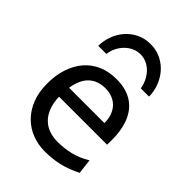

<svg xmlns="http://www.w3.org/2000/svg" viewBox="-222 -862 979 979"><g transform="rotate(45 267.5 -372.5)"><path d="M136.7 -236.8Q138.2 -193.8 150.1 -162.1Q162.1 -130.4 182.9 -109.6Q203.6 -88.9 231.7 -78.6Q259.8 -68.4 293 -68.4Q340.3 -68.4 385.7 -79.1Q431.2 -89.8 476.1 -117.2L485.8 -36.6Q460 -23.4 435.1 -14.2Q410.2 -4.9 385.3 1Q360.4 6.8 334.7 9.5Q309.1 12.2 280.8 12.2Q233.9 12.2 191.4 -4.2Q148.9 -20.5 116.7 -52.5Q84.5 -84.5 65.4 -131.8Q46.4 -179.2 46.4 -241.7Q46.4 -302.2 62.7 -351.3Q79.1 -400.4 109.4 -435.3Q139.6 -470.2 183.1 -489Q226.6 -507.8 280.8 -507.8Q320.8 -507.8 351.6 -498.3Q382.3 -488.8 404.8 -471.9Q427.2 -455.1 442.4 -432.6Q457.5 -410.2 466.6 -384.3Q475.6 -358.4 479.5 -330.3Q483.4 -302.2 483.4 -274.9V-255.9Q483.4 -243.7 482.9 -236.8ZM273.4 -434.6Q219.7 -434.6 185.5 -403.1Q151.4 -371.6 140.6 -305.2H395.5Q395.5 -336.4 386.5 -360.6Q377.4 -384.8 361.1 -401.4Q344.7 -418 322.3 -426.3Q299.8 -434.6 273.4 -434.6ZM401.4 -561.5Q397.5 -586.4 386.7 -608.4Q376 -630.4 359.9 -647.2Q343.8 -664.1 322.8 -673.8Q301.8 -683.6 277.8 -683.6Q253.9 -683.6 232.7 -673.8Q211.4 -664.1 194.8 -647.2Q178.2 -630.4 167.2 -608.4Q156.2 -586.4 153.3 -561.5H94.7Q94.7 -597.2 107.2 -632.1Q119.6 -667 143.3 -694.8Q167 -722.7 200.9 -739.7Q234.9 -756.8 277.8 -756.8Q320.3 -756.8 354.2 -739.7Q388.2 -722.7 411.9 -694.8Q435.5 -667 448.2 -632.1Q460.9 -597.2 460.9 -561.5Z"/></g></svg>

Font: Andika Eur
Style: Regular
Weight: 400
Designer: Victor Gaultney, Annie Olsen, Julie Remington, Don Collingsworth, Eric Hays, Becca Hirsbrunner
Foundry: SIL International
Version: Version 5.000